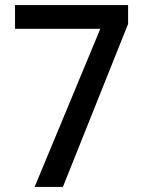

<svg xmlns="http://www.w3.org/2000/svg" viewBox="-20 -734 566 754"><path d="M116 0H227L483 -640V-714H39V-621H374Z"/></svg>

Font: Noto Sans Myanmar UI SemiCondensed Medium
Style: Regular
Weight: 500
Width: 4
Designer: Monotype Design Team
Foundry: Monotype Imaging Inc.
Version: Version 2.103